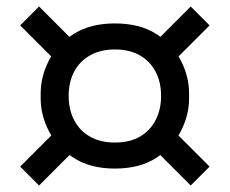

<svg xmlns="http://www.w3.org/2000/svg" viewBox="-20 -663 706 590"><path d="M333 -145Q258 -145 207 -177.5Q156 -210 130.5 -259.5Q105 -309 105 -360V-376Q105 -428 130.5 -477.5Q156 -527 207 -559Q258 -591 333 -591Q409 -591 459.5 -559Q510 -527 535.5 -477.5Q561 -428 561 -376V-360Q561 -309 535.5 -259.5Q510 -210 459.5 -177.5Q409 -145 333 -145ZM203 -196 100 -93 42 -151 145 -254ZM203 -540 145 -482 42 -585 100 -643ZM333 -225Q379 -225 410.5 -243.5Q442 -262 458.5 -294.5Q475 -327 475 -368Q475 -411 458 -443Q441 -475 409.5 -493Q378 -511 333 -511Q289 -511 257 -493Q225 -475 208 -443Q191 -411 191 -368Q191 -327 207.5 -294.5Q224 -262 256 -243.5Q288 -225 333 -225ZM624 -151 566 -93 463 -196 521 -254ZM624 -585 521 -482 463 -540 566 -643Z"/></svg>

Font: Sora Variable
Style: Regular
Weight: 400
Designer: Jonathan Barnbrook, Julián Moncada
Foundry: Barnbrook Fonts
Version: Version 2.000